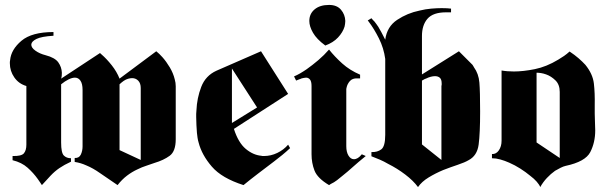

<svg xmlns="http://www.w3.org/2000/svg" viewBox="-20 -743 2472 779"><path d="M87 -394Q56 -403 38 -429Q20 -455 20 -486V-492Q20 -496 21 -499Q25 -542 67 -577.5Q109 -613 197 -613V-598Q148 -595 128 -585Q108 -575 107 -563Q106 -550 123.5 -537.5Q141 -525 165 -519Q203 -509 216.5 -490Q230 -471 231 -448Q231 -442 230.5 -436Q230 -430 228 -424L386 -528Q387 -526 388.5 -525Q390 -524 391 -523Q413 -504 433.5 -478Q454 -452 465 -424L614 -535Q620 -530 626.5 -524Q633 -518 639 -511Q655 -493 669 -469.5Q683 -446 689 -421Q691 -414 692 -407Q693 -400 693 -393V-178Q693 -129 668.5 -111Q644 -93 607 -82Q591 -76 573.5 -70.5Q556 -65 538 -56Q516 -46 495.5 -30.5Q475 -15 457 8Q415 -20 386 -40.5Q357 -61 330 -72Q319 -77 307.5 -80.5Q296 -84 283 -86V-102Q301 -101 308 -116Q315 -131 315 -149V-378Q315 -403 306.5 -415.5Q298 -428 284 -428Q273 -428 258.5 -421Q244 -414 228 -401V-165Q228 -123 239 -112Q250 -101 268 -101V-87Q240 -74 221 -61Q202 -48 185 -30Q177 -22 168.5 -12Q160 -2 150 8L142 -4Q138 -10 133 -17Q116 -41 92 -62.5Q68 -84 31 -93V-110Q67 -109 77 -121Q87 -133 87 -156ZM551 -386Q551 -405 541 -415.5Q531 -426 516 -426Q509 -426 500 -423.5Q491 -421 482 -415Q478 -412 473.5 -408.5Q469 -405 465 -401V-134L551 -94Z M1039 -535 1149 -362 929 -220Q947 -164 977 -139Q1007 -114 1040 -111Q1043 -110 1045 -110H1051Q1079 -110 1105 -122.5Q1131 -135 1149 -156L1157 -142Q1141 -127 1125 -114Q1109 -101 1092 -88Q1059 -63 1027.5 -39Q996 -15 968 8Q880 -20 839.5 -67Q799 -114 786 -164Q783 -174 781.5 -184Q780 -194 779 -204Q778 -219 777 -235Q776 -251 776 -268V-281Q776 -288 777 -295Q779 -345 796.5 -390.5Q814 -436 858 -456ZM921 -465V-244L1023 -307Z M1181 -417 1173 -433Q1185 -438 1198 -445.5Q1211 -453 1224 -462Q1248 -479 1271.5 -499Q1295 -519 1315 -542Q1338 -513 1368.5 -485.5Q1399 -458 1441 -440V-425H1430Q1410 -426 1399.5 -414Q1389 -402 1386 -387Q1385 -385 1385 -382V-150Q1385 -126 1394 -111.5Q1403 -97 1416 -97Q1424 -97 1432 -102Q1440 -107 1448 -117L1464 -110Q1432 -84 1411 -65Q1390 -46 1371 -31Q1359 -21 1347.5 -12Q1336 -3 1321 4Q1320 5 1318.5 6Q1317 7 1315 8Q1268 -20 1256 -51Q1244 -82 1244 -117V-394Q1244 -413 1237.5 -420.5Q1231 -428 1222 -428Q1218 -428 1213.5 -427Q1209 -426 1204 -425Q1202 -424 1199.5 -423Q1197 -422 1194 -421Q1191 -420 1187.5 -418.5Q1184 -417 1181 -416ZM1299 -559Q1265 -584 1250 -610Q1235 -636 1235 -658Q1235 -687 1256.5 -705Q1278 -723 1315 -723Q1347 -723 1363.5 -703.5Q1380 -684 1381 -658Q1381 -652 1380 -646Q1379 -640 1378 -635Q1371 -612 1351.5 -591Q1332 -570 1299 -558Z M1692 -441 1842 -535 1897 -480Q1899 -477 1900.5 -474.5Q1902 -472 1903 -470Q1922 -444 1925 -408Q1928 -372 1928 -290Q1928 -202 1922 -156.5Q1916 -111 1881 -93Q1866 -84 1837.5 -74.5Q1809 -65 1778 -53Q1747 -40 1719 -23Q1691 -6 1676 16Q1657 -10 1624 -35Q1591 -60 1555 -78Q1538 -88 1520.5 -95.5Q1503 -103 1487 -109V-126Q1511 -125 1527 -137Q1543 -149 1543 -196V-504Q1537 -548 1517.5 -587Q1498 -626 1476 -655Q1475 -656 1474 -657.5Q1473 -659 1472 -660L1487 -669Q1490 -665 1493 -662L1499 -656Q1503 -651 1507 -645.5Q1511 -640 1515 -634Q1521 -624 1527.5 -612Q1534 -600 1543 -582Q1550 -635 1591.5 -662.5Q1633 -690 1682 -700Q1706 -706 1729.5 -708Q1753 -710 1772 -710Q1784 -710 1793.5 -709.5Q1803 -709 1810 -708V-693H1790Q1737 -693 1714.5 -667Q1692 -641 1692 -597ZM1771 -394Q1772 -396 1772 -399V-404Q1772 -421 1764.5 -427.5Q1757 -434 1745 -434Q1737 -434 1727.5 -431.5Q1718 -429 1708 -424Q1704 -423 1700 -420.5Q1696 -418 1692 -416V-157L1771 -94Z M2015 -457Q2026 -455 2039 -454Q2052 -453 2065 -453Q2103 -453 2150 -462.5Q2197 -472 2245 -501Q2257 -508 2268.5 -516Q2280 -524 2291 -534Q2312 -520 2327.5 -506.5Q2343 -493 2355 -480Q2385 -443 2389.5 -404.5Q2394 -366 2393 -316V-282Q2393 -273 2393.5 -264Q2394 -255 2394 -247Q2394 -238 2394.5 -230Q2395 -222 2395 -214Q2395 -165 2375 -126Q2355 -87 2275 -70Q2266 -68 2255 -62.5Q2244 -57 2232 -50Q2215 -38 2199 -21Q2183 -4 2172 16Q2168 6 2157.5 -6Q2147 -18 2131 -30Q2113 -45 2091 -59Q2069 -73 2046 -83Q2028 -91 2010 -96Q1992 -101 1976 -101V-118Q1993 -117 2004 -133Q2015 -149 2015 -172ZM2251 -370Q2251 -400 2233.5 -417Q2216 -434 2196 -441Q2185 -445 2175 -446.5Q2165 -448 2157 -448V-165L2251 -102Z"/></svg>

Font: Fette UNZ Fraktur
Style: Regular
Weight: 900
Foundry: UNZ1 Extensions by Catfonts.de
Version: Version 0.000 2012 initial release